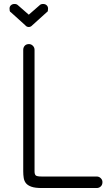

<svg xmlns="http://www.w3.org/2000/svg" viewBox="-20 -947 536 967"><path d="M467 -58Q479 -58 487.5 -49.5Q496 -41 496 -30Q496 -16 487.5 -8Q479 0 467 0H190Q157 0 138.5 -6.5Q120 -13 111 -24Q102 -35 99.5 -50.5Q97 -66 97 -84V-696Q97 -708 104.5 -716.5Q112 -725 126 -725Q137 -725 145.5 -716.5Q154 -708 154 -696V-84Q154 -70 159.5 -64Q165 -58 190 -58ZM143 -820Q135 -811 125 -811Q114 -811 107 -820L35 -885Q30 -887 29 -892.5Q28 -898 28 -904Q28 -914 35 -920.5Q42 -927 53 -927Q64 -927 70 -921L125 -873L180 -921Q186 -927 197 -927Q208 -927 215 -920.5Q222 -914 222 -904Q222 -898 221 -892.5Q220 -887 215 -885Z"/></svg>

Font: VDS
Style: Thin
Weight: 100
Width: 0
Designer: artmaker
Foundry: artmaker
Version: Version 1.000 2012 initial release